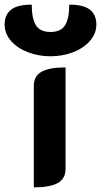

<svg xmlns="http://www.w3.org/2000/svg" viewBox="-91 -800 436 829"><path d="M55 -429Q55 -472 89 -490.5Q123 -509 192 -509V-71Q192 -28 158 -9.5Q124 9 55 9ZM-71 -694Q-71 -736 -43.5 -758Q-16 -780 46 -780Q46 -720 64 -691Q82 -662 127 -662Q172 -662 190 -691Q208 -720 208 -780Q270 -780 297.5 -758Q325 -736 325 -694Q325 -655 297.5 -623.5Q270 -592 224.5 -574.5Q179 -557 127 -557Q75 -557 29.5 -574.5Q-16 -592 -43.5 -623.5Q-71 -655 -71 -694Z"/></svg>

Font: K2D ExtraBold
Style: Regular
Weight: 800
Designer: Katatrad Aksorn Co.,Ltd.
Foundry: Cadson Demak Co.,Ltd.
Version: Version 1.000; ttfautohint (v1.6)